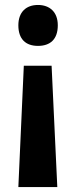

<svg xmlns="http://www.w3.org/2000/svg" viewBox="-20 -572 306 774"><path d="M213 -470C213 -524 180 -552 133 -552C85 -552 54 -523 54 -470C54 -414 84 -387 133 -387C182 -387 213 -413 213 -470ZM76 -307 54 182H211L188 -307Z"/></svg>

Font: Noto Sans Ethiopic Condensed
Style: Bold
Weight: 700
Width: 3
Designer: Monotype Design Team
Foundry: Monotype Imaging Inc.
Version: Version 2.102